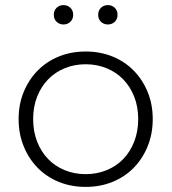

<svg xmlns="http://www.w3.org/2000/svg" viewBox="-20 -729 673 753"><path d="M316 4Q259 4 211 -15.5Q163 -35 128 -70.5Q93 -106 73 -155Q53 -204 53 -262Q53 -320 73 -368.5Q93 -417 128 -452.5Q163 -488 211 -507.5Q259 -527 316 -527Q373 -527 421 -507.5Q469 -488 504 -452.5Q539 -417 559 -368.5Q579 -320 579 -262Q579 -204 559 -155Q539 -106 504 -70.5Q469 -35 421 -15.5Q373 4 316 4ZM316 -46Q360 -46 398 -61.5Q436 -77 463.5 -105.5Q491 -134 506.5 -174Q522 -214 522 -262Q522 -310 506.5 -349.5Q491 -389 463.5 -417.5Q436 -446 398 -461.5Q360 -477 316 -477Q272 -477 234 -461.5Q196 -446 168.5 -417.5Q141 -389 125.5 -349.5Q110 -310 110 -262Q110 -214 125.5 -174Q141 -134 168.5 -105.5Q196 -77 234 -61.5Q272 -46 316 -46ZM403 -633Q387 -633 376 -643.5Q365 -654 365 -671Q365 -688 376 -698.5Q387 -709 403 -709Q419 -709 430 -698.5Q441 -688 441 -671Q441 -654 430 -643.5Q419 -633 403 -633ZM229 -633Q213 -633 202 -643.5Q191 -654 191 -671Q191 -688 202 -698.5Q213 -709 229 -709Q245 -709 256 -698.5Q267 -688 267 -671Q267 -654 256 -643.5Q245 -633 229 -633Z"/></svg>

Font: Montserrat-Alt1 Light
Style: Regular
Weight: 300
Designer: Differentunic
Foundry: Differentunic
Version: Version 7.222